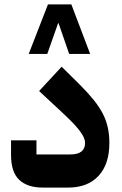

<svg xmlns="http://www.w3.org/2000/svg" viewBox="-20 -849 550 869"><path d="M174 0Q104 0 67 -35Q30 -70 30 -147V-214H145V-150H298Q365 -150 365 -202Q365 -214 359 -227.5Q353 -241 340 -258Q327 -275 306.5 -296Q286 -317 256 -345L157 -437L259 -547L340 -467Q377 -430 403 -398Q429 -366 445 -335Q461 -304 468 -271.5Q475 -239 475 -202Q475 -106 426 -53Q377 0 288 0ZM388 -605H293L245 -744H243L194 -605H110L197 -829H303Z"/></svg>

Font: IBM Plex Sans Arabic
Style: Bold
Weight: 700
Designer: Mike Abbink, Paul van der Laan, Pieter van Rosmalen, Wael Morcos, Khajak Apelian
Foundry: Bold Monday
Version: Version 1.2